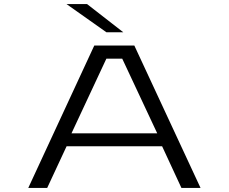

<svg xmlns="http://www.w3.org/2000/svg" viewBox="-20 -924 1126 944"><path d="M966 0H872L777 -205H307.5L212 0H119L443.5 -700H640.5ZM503 -635.5 331.5 -268.5H753L581 -635.5ZM503 -765.5 307 -904H408L586 -765.5Z"/></svg>

Font: Trispace Expanded Light
Style: Regular
Weight: 300
Width: 7
Designer: Tyler Finck
Foundry: Etcetera Type Company
Version: Version 1.210; ttfautohint (v1.8.3)